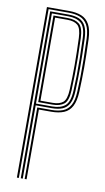

<svg xmlns="http://www.w3.org/2000/svg" viewBox="-90 -843 483 887"><g transform="rotate(10 151.0 -400.0)"><path d="M56 0V-800H159.8Q194.2 -800 218.5 -790.1Q242.8 -780.2 256.1 -755.6Q269.5 -731 271.2 -687Q274 -611 273.9 -554.9Q273.8 -498.8 271.2 -440.2Q269.2 -396.5 256 -371.9Q242.8 -347.2 218.5 -337.2Q194.2 -327.2 159 -327.2H101.5V0H92.5V-335.5H159Q190 -335.5 212.5 -344.2Q235 -353 247.6 -375.8Q260.2 -398.5 262 -440.5Q263.8 -475.5 264.4 -511.8Q265 -548 264.5 -590.8Q264 -633.5 262 -686.8Q260.5 -728.8 247.9 -751.5Q235.2 -774.2 212.9 -783Q190.5 -791.8 159.8 -791.8H65.2V0ZM74.2 0V-783.2H159.8Q189 -783.2 209.2 -775Q229.5 -766.8 240.5 -745.8Q251.5 -724.8 253 -686.2Q255.8 -609.8 255.6 -554.6Q255.5 -499.5 253 -440.8Q251.5 -402.8 240.4 -381.6Q229.2 -360.5 208.9 -352.1Q188.5 -343.8 159 -343.8H83.5V0ZM83.5 -352H159Q199 -352 220.2 -370Q241.5 -388 243.8 -441.2Q245.8 -479.2 246.4 -515.5Q247 -551.8 246.4 -592.8Q245.8 -633.8 243.8 -686Q242 -738.8 220.8 -756.9Q199.5 -775 159.8 -775H83.5ZM92.5 -360.5V-766.8H159.8Q194.2 -766.8 213.6 -751Q233 -735.2 234.8 -685.8Q236.8 -635.2 237.2 -594.8Q237.8 -554.2 237.1 -517.6Q236.5 -481 234.8 -441.5Q232.8 -392 213.5 -376.2Q194.2 -360.5 159 -360.5ZM101.5 -368.8H159Q190.2 -368.8 207 -382.6Q223.8 -396.5 225.8 -442Q228.5 -501.8 228.5 -557.9Q228.5 -614 225.8 -685.5Q224 -730.2 207.5 -744.4Q191 -758.5 159.8 -758.5H101.5Z"/></g></svg>

Font: Big Shoulders Inline Display Thin Light
Style: Regular
Weight: 300
Version: Version 2.002